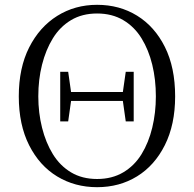

<svg xmlns="http://www.w3.org/2000/svg" viewBox="-20 -762 805 797"><path d="M383 15Q291 15 217.5 -29.5Q144 -74 101 -159Q58 -244 58 -362Q58 -480 101 -565Q144 -650 217.5 -696Q291 -742 383 -742Q476 -742 549 -697Q622 -652 664.5 -567Q707 -482 707 -362Q707 -245 664.5 -160Q622 -75 549 -30Q476 15 383 15ZM383 -19Q445 -19 491.5 -46.5Q538 -74 567.5 -122Q597 -170 612 -232Q627 -294 627 -362Q627 -432 612 -493.5Q597 -555 567.5 -603Q538 -651 491.5 -678.5Q445 -706 383 -706Q321 -706 275 -678.5Q229 -651 199.5 -603Q170 -555 154.5 -493.5Q139 -432 139 -362Q139 -294 154.5 -232Q170 -170 199.5 -122Q229 -74 275 -46.5Q321 -19 383 -19ZM230 -258V-464H263L275 -380H490L502 -464H535V-258H502L490 -343H275L263 -258Z"/></svg>

Font: Early Summer Mincho Light
Style: Regular
Weight: 300
Designer: GuiWonder
Version: Version 1.002